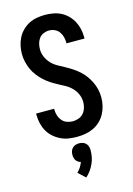

<svg xmlns="http://www.w3.org/2000/svg" viewBox="-145 -815 791 1143"><g transform="rotate(-15 250.0 -243.5)"><path d="M249 8Q223 8 197.5 4Q172 0 148.5 -11.5Q125 -23 105.5 -40.5Q86 -58 73.5 -80.5Q61 -103 55 -128.5Q49 -154 49 -180V-189H160V-185Q160 -166 165.5 -148Q171 -130 183 -115.5Q195 -101 212.5 -94.5Q230 -88 249 -88Q267 -88 285 -94.5Q303 -101 315 -115Q327 -129 332.5 -147Q338 -165 338 -183Q338 -208 328 -231Q318 -254 301 -271.5Q284 -289 262.5 -301Q241 -313 219 -324.5Q197 -336 176.5 -349.5Q156 -363 138 -380Q120 -397 105 -416.5Q90 -436 80 -458.5Q70 -481 64.5 -505Q59 -529 59 -553Q59 -579 64.5 -604Q70 -629 81.5 -651.5Q93 -674 111.5 -692.5Q130 -711 152.5 -722.5Q175 -734 200.5 -738.5Q226 -743 251 -743Q276 -743 301.5 -738.5Q327 -734 349.5 -722.5Q372 -711 390 -693Q408 -675 420 -652.5Q432 -630 437.5 -605Q443 -580 443 -555V-546H332V-550Q332 -568 327.5 -585.5Q323 -603 312.5 -617.5Q302 -632 285.5 -639.5Q269 -647 251 -647Q233 -647 216.5 -640Q200 -633 189.5 -619Q179 -605 174.5 -587.5Q170 -570 170 -552Q170 -528 180 -505Q190 -482 207 -464Q224 -446 245.5 -434Q267 -422 288.5 -410.5Q310 -399 330.5 -385.5Q351 -372 369.5 -355.5Q388 -339 402.5 -319Q417 -299 427.5 -277Q438 -255 443.5 -231Q449 -207 449 -182Q449 -156 443 -130.5Q437 -105 424.5 -82Q412 -59 393 -41Q374 -23 350.5 -12Q327 -1 301 3.5Q275 8 249 8ZM239 256 195 215Q208 203 217 188.5Q226 174 232 158Q223 156 215.5 151Q208 146 203 138.5Q198 131 196 122Q194 113 194 104Q194 93 197.5 82Q201 71 209 63Q217 55 228 51.5Q239 48 250 48Q261 48 272 51.5Q283 55 291 63Q299 71 302.5 82Q306 93 306 104Q306 126 302 147Q298 168 289 187.5Q280 207 267.5 224.5Q255 242 239 256Z"/></g></svg>

Font: Iosevka
Style: Bold
Weight: 700
Monospace: yes
Designer: Belleve Invis
Foundry: Belleve Invis
Version: Version 32.5.0; ttfautohint (v1.8.4)